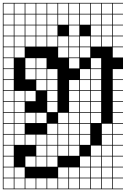

<svg xmlns="http://www.w3.org/2000/svg" viewBox="-20 -1025 886 1352"><path d="M0 307.7V-1004.8H846.2V-1000H774V-927.9H846.2V-923.1H774V-851H846.2V-846.2H774V-774H846.2V-769.2H774V-697.1H846.2V-692.3H774V-620.2H846.2V-538.5H774V-466.3H846.2V-461.5H774V-389.4H846.2V-384.6H774V-312.5H846.2V-307.7H774V-235.6H846.2V-230.8H774V-158.7H846.2V-153.8H774V-81.7H846.2V-76.9H774V-4.8H846.2V0H774V72.1H846.2V76.9H774V149H846.2V153.8H774V226H846.2V230.8H774V302.9H846.2V307.7ZM697.1 -927.9H769.2V-1000H697.1ZM620.2 -927.9H692.3V-1000H620.2ZM543.3 -927.9H615.4V-1000H543.3ZM466.3 -927.9H538.5V-1000H466.3ZM389.4 -927.9H461.5V-1000H389.4ZM312.5 -927.9H384.6V-1000H312.5ZM235.6 -927.9H307.7V-1000H235.6ZM158.7 -927.9H230.8V-1000H158.7ZM81.7 -927.9H153.8V-1000H81.7ZM4.8 -927.9H76.9V-1000H4.8ZM312.5 -851H384.6V-923.1H312.5ZM466.3 -851H538.5V-923.1H466.3ZM389.4 -851H461.5V-923.1H389.4ZM158.7 -851H230.8V-923.1H158.7ZM235.6 -851H307.7V-923.1H235.6ZM4.8 -851H76.9V-923.1H4.8ZM697.1 -851H769.2V-923.1H697.1ZM543.3 -851H615.4V-923.1H543.3ZM81.7 -851H153.8V-923.1H81.7ZM620.2 -851H692.3V-923.1H620.2ZM620.2 -774H692.3V-846.2H620.2ZM312.5 -774H384.6V-846.2H312.5ZM81.7 -774H153.8V-846.2H81.7ZM697.1 -774H769.2V-846.2H697.1ZM4.8 -774H76.9V-846.2H4.8ZM235.6 -774H307.7V-846.2H235.6ZM466.3 -774H538.5V-846.2H466.3ZM158.7 -774H230.8V-846.2H158.7ZM620.2 -697.1H692.3V-769.2H620.2ZM312.5 -697.1H384.6V-769.2H312.5ZM81.7 -697.1H153.8V-769.2H81.7ZM697.1 -697.1H769.2V-769.2H697.1ZM543.3 -697.1H615.4V-769.2H543.3ZM235.6 -697.1H307.7V-769.2H235.6ZM158.7 -697.1H230.8V-769.2H158.7ZM4.8 -697.1H76.9V-769.2H4.8ZM466.3 -697.1H538.5V-769.2H466.3ZM389.4 -697.1H461.5V-769.2H389.4ZM81.7 -620.2H153.8V-692.3H81.7ZM543.3 -620.2H615.4V-692.3H543.3ZM389.4 -620.2H461.5V-692.3H389.4ZM466.3 -620.2H538.5V-692.3H466.3ZM4.8 -620.2H76.9V-692.3H4.8ZM466.3 -543.3H538.5V-615.4H466.3ZM158.7 -543.3H230.8V-615.4H158.7ZM235.6 -543.3H307.7V-615.4H235.6ZM4.8 -543.3H76.9V-615.4H4.8ZM620.2 -543.3H692.3V-615.4H620.2ZM4.8 -466.3H76.9V-538.5H4.8ZM235.6 -466.3H307.7V-538.5H235.6ZM158.7 -466.3H230.8V-538.5H158.7ZM543.3 -466.3H615.4V-538.5H543.3ZM620.2 -466.3H692.3V-538.5H620.2ZM312.5 -466.3H384.6V-538.5H312.5ZM76.9 -461.5H4.8V-389.4H76.9ZM466.3 -389.4H538.5V-461.5H466.3ZM312.5 -389.4H384.6V-461.5H312.5ZM235.6 -389.4H307.7V-461.5H235.6ZM620.2 -389.4H692.3V-461.5H620.2ZM543.3 -389.4H615.4V-461.5H543.3ZM158.7 -312.5H230.8V-384.6H158.7ZM312.5 -312.5H384.6V-384.6H312.5ZM4.8 -312.5H76.9V-384.6H4.8ZM466.3 -312.5H538.5V-384.6H466.3ZM543.3 -312.5H615.4V-384.6H543.3ZM81.7 -312.5H153.8V-384.6H81.7ZM620.2 -312.5H692.3V-384.6H620.2ZM312.5 -235.6H384.6V-307.7H312.5ZM466.3 -235.6H538.5V-307.7H466.3ZM543.3 -235.6H615.4V-307.7H543.3ZM81.7 -235.6H153.8V-307.7H81.7ZM4.8 -235.6H76.9V-307.7H4.8ZM620.2 -235.6H692.3V-307.7H620.2ZM620.2 -158.7H692.3V-230.8H620.2ZM235.6 -158.7H307.7V-230.8H235.6ZM389.4 -158.7H461.5V-230.8H389.4ZM81.7 -158.7H153.8V-230.8H81.7ZM543.3 -158.7H615.4V-230.8H543.3ZM466.3 -158.7H538.5V-230.8H466.3ZM158.7 -158.7H230.8V-230.8H158.7ZM4.8 -158.7H76.9V-230.8H4.8ZM81.7 -81.7H153.8V-153.8H81.7ZM466.3 -81.7H538.5V-153.8H466.3ZM4.8 -81.7H76.9V-153.8H4.8ZM697.1 -81.7H769.2V-153.8H697.1ZM312.5 -81.7H384.6V-153.8H312.5ZM543.3 -81.7H615.4V-153.8H543.3ZM389.4 -81.7H461.5V-153.8H389.4ZM312.5 -4.8H384.6V-76.9H312.5ZM697.1 -4.8H769.2V-76.9H697.1ZM81.7 -4.8H153.8V-76.9H81.7ZM543.3 -4.8H615.4V-76.9H543.3ZM4.8 -4.8H76.9V-76.9H4.8ZM466.3 -4.8H538.5V-76.9H466.3ZM389.4 -4.8H461.5V-76.9H389.4ZM158.7 -4.8H230.8V-76.9H158.7ZM235.6 -4.8H307.7V-76.9H235.6ZM235.6 72.1H307.7V0H235.6ZM697.1 72.1H769.2V0H697.1ZM466.3 72.1H538.5V0H466.3ZM389.4 72.1H461.5V0H389.4ZM312.5 72.1H384.6V0H312.5ZM4.8 72.1H76.9V0H4.8ZM620.2 72.1H692.3V0H620.2ZM4.8 149H76.9V76.9H4.8ZM620.2 149H692.3V76.9H620.2ZM158.7 149H230.8V76.9H158.7ZM235.6 149H307.7V76.9H235.6ZM543.3 149H615.4V76.9H543.3ZM697.1 149H769.2V76.9H697.1ZM312.5 149H384.6V76.9H312.5ZM620.2 226H692.3V153.8H620.2ZM4.8 226H76.9V153.8H4.8ZM466.3 226H538.5V153.8H466.3ZM389.4 226H461.5V153.8H389.4ZM697.1 226H769.2V153.8H697.1ZM81.7 226H153.8V153.8H81.7ZM543.3 226H615.4V153.8H543.3ZM620.2 302.9H692.3V230.8H620.2ZM158.7 302.9H230.8V230.8H158.7ZM466.3 302.9H538.5V230.8H466.3ZM389.4 302.9H461.5V230.8H389.4ZM4.8 302.9H76.9V230.8H4.8ZM697.1 302.9H769.2V230.8H697.1ZM235.6 302.9H307.7V230.8H235.6ZM543.3 302.9H615.4V230.8H543.3ZM312.5 302.9H384.6V230.8H312.5ZM81.7 302.9H153.8V230.8H81.7Z"/></svg>

Font: Jacquarda Bastarda 9 Charted
Style: Regular
Weight: 400
Designer: Sarah Cadigan-Fried
Version: Version 1.000; ttfautohint (v1.8.4.7-5d5b)